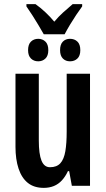

<svg xmlns="http://www.w3.org/2000/svg" viewBox="-20 -900 513 930"><path d="M192 -734Q179 -757 165.5 -779.5Q152 -802 138 -824Q124 -846 108 -869V-880H152Q176 -863 199.5 -841Q223 -819 243 -795Q264 -820 285 -839Q306 -858 332 -880H378V-869Q364 -850 349 -827.5Q334 -805 319.5 -781Q305 -757 293 -734ZM165 -603Q144 -603 130 -616.5Q116 -630 116 -657Q116 -685 130 -698.5Q144 -712 165 -712Q186 -712 200 -698.5Q214 -685 214 -657Q214 -630 200 -616.5Q186 -603 165 -603ZM319 -603Q298 -603 284.5 -616.5Q271 -630 271 -657Q271 -685 284.5 -698.5Q298 -712 319 -712Q341 -712 355 -698.5Q369 -685 369 -657Q369 -630 355 -616.5Q341 -603 319 -603ZM416 -543V0H328L315 -71H309Q297 -45 280 -26.5Q263 -8 241 1Q219 10 192 10Q145 10 115 -14Q85 -38 70 -83Q55 -128 55 -189V-543H168V-219Q168 -154 181 -122Q194 -90 222 -90Q255 -90 272.5 -109.5Q290 -129 296.5 -167.5Q303 -206 303 -262V-543Z"/></svg>

Font: Noto Sans Display ExtraCondensed SemiBold
Style: Regular
Weight: 600
Width: 2
Designer: Monotype Design Team
Foundry: Monotype Imaging Inc.
Version: Version 2.003